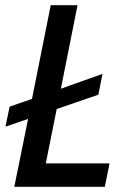

<svg xmlns="http://www.w3.org/2000/svg" viewBox="-20 -718 495 738"><path d="M383 0H35L88 -261L1 -231L17 -308L103 -338L175 -698H278L214 -377L374 -434L358 -354L198 -299L156 -90H401Z"/></svg>

Font: IBM Plex Sans Condensed Medium
Style: Italic
Weight: 500
Width: 3
Italic angle: -11°
Designer: Mike Abbink, Paul van der Laan, Pieter van Rosmalen
Foundry: Bold Monday
Version: Version 1.3